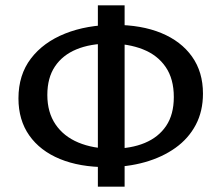

<svg xmlns="http://www.w3.org/2000/svg" viewBox="-20 -688 827 718"><path d="M379 -63Q278 -63 204 -93.5Q130 -124 89.5 -181.5Q49 -239 49 -320Q49 -408 95.5 -469Q142 -530 223.5 -562.5Q305 -595 408 -595Q509 -595 583 -564.5Q657 -534 698 -476.5Q739 -419 739 -338Q739 -272 712 -221Q685 -170 636 -135Q587 -100 521.5 -81.5Q456 -63 379 -63ZM400 -132Q470 -132 521.5 -153.5Q573 -175 601.5 -217.5Q630 -260 630 -325Q630 -393 599.5 -437.5Q569 -482 514.5 -503.5Q460 -525 390 -525Q318 -525 266 -503.5Q214 -482 185.5 -439.5Q157 -397 157 -333Q157 -268 187.5 -223Q218 -178 273 -155Q328 -132 400 -132ZM346 10V-668H446V10Z"/></svg>

Font: Ysabeau Infant SemiBold
Style: Regular
Weight: 600
Designer: Christian Thalmann (Catharsis Fonts)
Version: Version 2.002; featfreeze: ss01,ss02,lnum